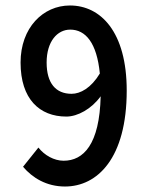

<svg xmlns="http://www.w3.org/2000/svg" viewBox="-20 -668 539 700"><path d="M241 -326C183 -326 150 -365 150 -440C150 -517 189 -560 236 -560C292 -560 333 -512 344 -400C312 -347 273 -326 241 -326ZM64 -60C98 -20 149 12 217 12C335 12 442 -91 442 -338C442 -552 347 -648 235 -648C137 -648 55 -567 55 -440C55 -307 124 -243 222 -243C263 -243 314 -271 347 -317C343 -141 284 -82 212 -82C177 -82 142 -102 120 -130Z"/></svg>

Font: Falling Sky
Style: Condensed
Weight: 400
Designer: Paul D. Hunt
Foundry: Adobe Systems Incorporated
Version: Version 1.02